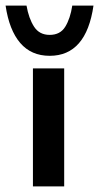

<svg xmlns="http://www.w3.org/2000/svg" viewBox="-41 -668 355 688"><path d="M77 -423H189V0H77ZM137 -468Q71 -468 31.5 -514Q-8 -560 -21 -648H54Q62 -602 81 -572.5Q100 -543 137 -543Q175 -543 193 -572.5Q211 -602 218 -648H294Q268 -468 137 -468Z"/></svg>

Font: Synthetic SemiBold
Style: Regular
Weight: 600
Designer: Santiago Orozco
Foundry: Typemade
Version: Version 2.000; ttfautohint (v1.8.4.7-5d5b)